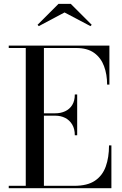

<svg xmlns="http://www.w3.org/2000/svg" viewBox="-20 -990 644 1010"><path d="M26 0V-12.5H115.5V-737.5H26V-750H555.5V-545H543.5Q543.5 -598.5 527.2 -642.2Q511 -686 475.2 -711.8Q439.5 -737.5 381 -737.5H211V-12.5H371Q439.5 -12.5 479.2 -39.2Q519 -66 536.2 -113.8Q553.5 -161.5 553.5 -225H566V0ZM373.5 -278.5Q373.5 -312 359.8 -335Q346 -358 322.8 -369.8Q299.5 -381.5 271 -381.5H180.5V-394H271Q299.5 -394 322.8 -404.8Q346 -415.5 359.8 -437.5Q373.5 -459.5 373.5 -493H386V-278.5ZM184 -852.5 177.5 -859.5 287.5 -969.5H352.5L462.5 -859.5L456 -852.5L319.5 -924.5Z"/></svg>

Font: Bodoni Moda 18pt
Style: Regular
Weight: 400
Designer: Owen Earl
Foundry: indestructible type
Version: Version 2.005